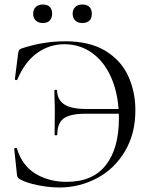

<svg xmlns="http://www.w3.org/2000/svg" viewBox="-20 -819 670 851"><path d="M69 -24Q61 -29 58.5 -33Q56 -37 55 -47L43 -159Q43 -162 48.5 -163Q54 -164 55 -161Q78 -85 137.5 -49Q197 -13 275 -13Q391 -13 449 -87Q507 -161 507 -294Q507 -393 476 -468Q445 -543 390 -583Q335 -623 266 -623Q199 -623 144.5 -584Q90 -545 57 -467Q56 -463 51 -464Q46 -465 46 -468L60 -580Q62 -592 64 -596Q66 -600 75 -604Q171 -636 269 -636Q378 -636 447.5 -593.5Q517 -551 548.5 -481.5Q580 -412 580 -330Q580 -226 533.5 -148Q487 -70 409.5 -29Q332 12 243 12Q199 12 148.5 2Q98 -8 69 -24ZM223 -323Q223 -354 222 -369L221 -418Q221 -421 227 -421Q233 -421 233 -418Q234 -377 264.5 -356.5Q295 -336 363 -336H546V-315H360Q292 -315 263 -294.5Q234 -274 234 -222Q234 -219 228 -219Q222 -219 222 -222ZM127 -758Q127 -777 138.5 -788Q150 -799 170 -799Q190 -799 200.5 -788.5Q211 -778 211 -758Q211 -739 200.5 -728Q190 -717 170 -717Q150 -717 138.5 -728Q127 -739 127 -758ZM302 -758Q302 -777 313.5 -788Q325 -799 345 -799Q365 -799 376 -788.5Q387 -778 387 -758Q387 -738 376 -727.5Q365 -717 345 -717Q325 -717 313.5 -728Q302 -739 302 -758Z"/></svg>

Font: Cormorant
Style: Regular
Weight: 400
Designer: Christian Thalmann (Catharsis Fonts)
Foundry: Catharsis Fonts
Version: Version 4.000